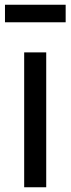

<svg xmlns="http://www.w3.org/2000/svg" viewBox="-20 -790 298 810"><path d="M257 -770V-696H1V-770ZM82 0V-569H175V0Z"/></svg>

Font: Yaldevi Medium
Style: Regular
Weight: 500
Designer: Sol Matas, Rajitha Manaperi, Kosala Senevirathne
Foundry: Mooniak
Version: Version 1.100